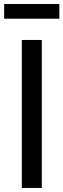

<svg xmlns="http://www.w3.org/2000/svg" viewBox="-38 -924 311 944"><path d="M167.5 -727.5V0H69.3V-727.5ZM253.9 -904.3V-832H-17.6V-904.3Z"/></svg>

Font: Inter Cardless Display
Style: Regular
Weight: 400
Designer: Rasmus Andersson
Foundry: rsms
Version: Version 4.001;git-9221beed3